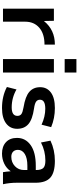

<svg xmlns="http://www.w3.org/2000/svg" viewBox="560 -1350 800 1961"><g transform="rotate(90 960.5 -370.0)"><path d="M69 -520H193L195 -420H197Q286 -530 436 -530V-424Q325 -424 263.5 -370.5Q202 -317 202 -227V0H69Z M584 -630V-750H721V-630ZM584 0V-520H721V0Z M1254 -394Q1171 -432 1091 -432Q999 -432 999 -378Q999 -352 1019 -338Q1039 -324 1089 -317Q1200 -301 1248 -259.5Q1296 -218 1296 -145Q1296 -73 1240.5 -31.5Q1185 10 1084 10Q963 10 869 -40L894 -138Q979 -89 1077 -89Q1164 -89 1164 -147Q1164 -174 1146 -187.5Q1128 -201 1076 -210Q966 -228 918.5 -269Q871 -310 871 -380Q871 -449 925.5 -489.5Q980 -530 1084 -530Q1188 -530 1279 -492Z M1624 -530Q1743 -530 1795 -483.5Q1847 -437 1847 -333V-140Q1847 -69 1862 0H1739Q1733 -33 1730 -77H1728Q1700 -36 1652.5 -13Q1605 10 1549 10Q1476 10 1432.5 -30.5Q1389 -71 1389 -143Q1389 -230 1462.5 -282.5Q1536 -335 1674 -335H1717V-338Q1717 -391 1696 -412Q1675 -433 1621 -433Q1523 -433 1436 -388L1417 -485Q1512 -530 1624 -530ZM1511 -153Q1511 -121 1530 -103Q1549 -85 1582 -85Q1639 -85 1678 -122Q1717 -159 1717 -215V-249H1674Q1595 -249 1553 -222.5Q1511 -196 1511 -153Z"/></g></svg>

Font: M PLUS 1p
Style: Bold
Weight: 700
Version: Version 1.062